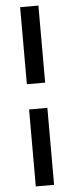

<svg xmlns="http://www.w3.org/2000/svg" viewBox="-62 -805 388 1004"><g transform="rotate(-5 132.0 -303.5)"><path d="M84 -773.5H180V-369H84ZM84 -236.5H180V167.5H84Z"/></g></svg>

Font: Lato 2
Style: Bold
Weight: 700
Designer: Lukasz Dziedzic with Adam Twardoch and Botio Nikoltchev
Foundry: tyPoland Lukasz Dziedzic
Version: Version 2.015; 2015-08-06; http://www.latofonts.com/